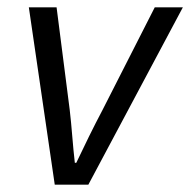

<svg xmlns="http://www.w3.org/2000/svg" viewBox="-20 -506 521 526"><path d="M130 0 59 -486H135L171 -205Q175 -170 178 -132.5Q181 -95 185 -60H189Q206 -96 224 -132.5Q242 -169 261 -205L404 -486H481L222 0Z"/></svg>

Font: TypoPRO Source Sans Pro
Style: Italic
Weight: 400
Italic angle: -11°
Designer: Paul D. Hunt
Foundry: Adobe Systems Incorporated
Version: Version 1.075;PS 2.000;hotconv 1.0.86;makeotf.lib2.5.63406